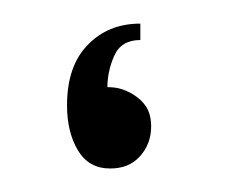

<svg xmlns="http://www.w3.org/2000/svg" viewBox="-20 -135 207 165"><path d="M109.9 -26.4Q109.9 -11.2 100.1 -0.5Q90.8 9.8 74.7 9.8Q56.2 9.8 46.9 -5.9Q37.6 -21.5 37.6 -44.4Q37.6 -78.1 55.2 -96.2Q72.8 -114.7 100.6 -114.7V-100.6Q84 -100.6 78.1 -86.9Q72.3 -73.7 72.3 -60.1Q77.6 -60.1 82 -59.1Q88.4 -57.6 94.7 -53.7Q101.6 -49.3 105.5 -43.5Q109.9 -36.6 109.9 -26.4Z"/></svg>

Font: SimahzazaarabicW05-Light
Style: Regular
Weight: 300
Designer: Ahmed zaza
Foundry: Ahmed zaza
Version: Version 1.001